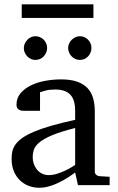

<svg xmlns="http://www.w3.org/2000/svg" viewBox="-20 -865 549 897"><path d="M331.1 -267.1Q263.7 -250 224.1 -233.4Q184.6 -216.8 164.3 -200Q144 -183.1 138.4 -165.8Q132.8 -148.4 132.8 -129.9Q132.8 -114.3 137.9 -99.4Q143.1 -84.5 152.6 -72.8Q162.1 -61 176 -54Q189.9 -46.9 208 -46.9Q228 -46.9 249.8 -54.2Q271.5 -61.5 289.6 -70.3Q310.5 -80.6 331.1 -94.2ZM344.2 0 331.1 -59.1Q304.7 -39.1 276.9 -23.4Q264.6 -16.6 251 -10.3Q237.3 -3.9 222.9 1.2Q208.5 6.3 193.6 9.3Q178.7 12.2 164.1 12.2Q136.7 12.2 113 2.9Q89.4 -6.3 71.8 -23.9Q54.2 -41.5 44.2 -66.4Q34.2 -91.3 34.2 -123Q34.2 -141.6 37.8 -158.2Q41.5 -174.8 52.7 -190.4Q64 -206.1 84.2 -220.5Q104.5 -234.9 137.5 -249Q170.4 -263.2 218 -277.1Q265.6 -291 331.1 -305.2V-348.1Q331.1 -398.4 308.6 -422.6Q286.1 -446.8 237.8 -446.8Q211.4 -446.8 192.9 -441.9Q174.3 -437 167 -434.1V-347.2H94.2Q87.4 -347.2 80.8 -348.1Q74.2 -349.1 68.8 -352.3Q63.5 -355.5 60.3 -361.1Q57.1 -366.7 57.1 -376Q57.1 -406.7 75.7 -429Q94.2 -451.2 124 -465.8Q153.8 -480.5 190.9 -487.3Q228 -494.1 265.1 -494.1Q311.5 -494.1 342 -482.9Q372.6 -471.7 390.4 -451.7Q408.2 -431.6 415.5 -404.3Q422.9 -377 422.9 -344.2V-64Q422.9 -54.7 429 -48.8Q435.1 -43 443.8 -42L492.2 -39.1V0ZM200.2 -641.1Q200.2 -629.9 195.8 -619.6Q191.4 -609.4 184.1 -601.6Q176.8 -593.8 166.7 -589.4Q156.7 -585 145.5 -585Q134.3 -585 124.5 -589.4Q114.7 -593.8 107.4 -601.6Q100.1 -609.4 95.7 -619.1Q91.3 -628.9 91.3 -640.1Q91.3 -650.9 95.7 -660.9Q100.1 -670.9 107.4 -678.7Q114.7 -686.5 124.5 -691.2Q134.3 -695.8 145.5 -695.8Q156.7 -695.8 166.7 -691.4Q176.8 -687 184.1 -679.7Q191.4 -672.4 195.8 -662.4Q200.2 -652.3 200.2 -641.1ZM407.2 -641.1Q407.2 -629.9 403.1 -619.6Q398.9 -609.4 391.6 -601.6Q384.3 -593.8 374.5 -589.4Q364.7 -585 353.5 -585Q342.3 -585 332.3 -589.4Q322.3 -593.8 314.7 -601.6Q307.1 -609.4 302.7 -619.6Q298.3 -629.9 298.3 -641.1Q298.3 -651.4 302.7 -661.4Q307.1 -671.4 314.9 -679Q322.8 -686.5 332.5 -691.2Q342.3 -695.8 353.5 -695.8Q364.7 -695.8 374.5 -691.4Q384.3 -687 391.6 -679.4Q398.9 -671.9 403.1 -661.9Q407.2 -651.9 407.2 -641.1ZM81.5 -781.2V-844.7H416.5V-781.2Z"/></svg>

Font: Charis SIL Viet
Style: Regular
Weight: 400
Foundry: SIL International
Version: Version 5.000